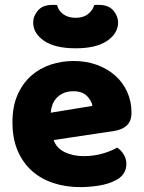

<svg xmlns="http://www.w3.org/2000/svg" viewBox="-20 -751 590 787"><path d="M309 16Q250 16 199.5 -0.5Q149 -17 111.5 -50Q74 -83 52.5 -133Q31 -183 31 -250Q31 -316 52.5 -363.5Q74 -411 109 -441.5Q144 -472 189 -486.5Q234 -501 281 -501Q334 -501 377.5 -485Q421 -469 452.5 -441Q484 -413 501.5 -374Q519 -335 519 -289Q519 -255 500 -237Q481 -219 447 -214L200 -177Q211 -144 245 -127.5Q279 -111 323 -111Q364 -111 400.5 -121.5Q437 -132 460 -146Q476 -136 487 -118Q498 -100 498 -80Q498 -35 456 -13Q424 4 384 10Q344 16 309 16ZM281 -377Q257 -377 239.5 -369Q222 -361 211 -348.5Q200 -336 194.5 -320.5Q189 -305 188 -289L359 -317Q356 -337 337 -357Q318 -377 281 -377ZM290 -553Q206 -553 161 -583.5Q116 -614 116 -659Q116 -685 135.5 -708Q155 -731 196 -731Q201 -731 205 -731Q209 -731 214 -730Q219 -708 239 -693Q259 -678 290 -678Q321 -678 340.5 -693Q360 -708 366 -730Q371 -731 375 -731Q379 -731 384 -731Q425 -731 444.5 -708Q464 -685 464 -659Q464 -614 419 -583.5Q374 -553 290 -553Z"/></svg>

Font: Baloo Bhai
Style: Regular
Weight: 400
Designer: Supriya Tembe, Noopur Datye and Ek Type
Foundry: Ek Type
Version: Version 1.443;PS 1.000;hotconv 16.6.51;makeotf.lib2.5.65220;